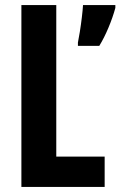

<svg xmlns="http://www.w3.org/2000/svg" viewBox="-20 -734 473 754"><path d="M64 0V-714H201V-119H391V0ZM433 -703Q423 -666 406 -625.5Q389 -585 370 -554H286V-567Q289 -581 293.5 -609Q298 -637 301.5 -666.5Q305 -696 306 -714H433Z"/></svg>

Font: Noto Sans Khmer UI ExtraCondensed
Style: Bold
Weight: 700
Width: 2
Designer: Danh Hong and the Monotype Design Team
Foundry: Monotype Imaging Inc.
Version: Version 2.002; ttfautohint (v1.8.4.7-5d5b)